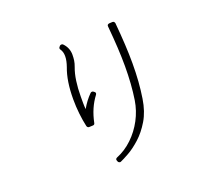

<svg xmlns="http://www.w3.org/2000/svg" viewBox="-133 -955 1266 1149"><g transform="rotate(-20 500.0 -381.0)"><path d="M445 21Q446 21 447.5 20.5Q449 20 450 20Q469 12 505.5 -8.5Q542 -29 582.5 -65.5Q623 -102 656 -157Q689 -212 701 -290Q709 -341 713 -395.5Q717 -450 717 -510Q717 -567 713.5 -630.5Q710 -694 703 -771Q702 -773 701 -775.5Q700 -778 698 -780Q694 -783 689 -783Q688 -783 688 -783Q688 -783 687 -783L668 -782Q653 -780 655 -766Q662 -690 665.5 -628Q669 -566 669 -510Q669 -394 654 -297Q644 -234 614 -177.5Q584 -121 538.5 -77.5Q493 -34 438 -12Q425 -6 430 6L432 11Q434 17 439 19Q443 21 445 21ZM343 -240Q343 -240 343.5 -240Q344 -240 344 -240L367 -241Q378 -241 380 -253Q398 -342 447 -407Q451 -412 450.5 -417.5Q450 -423 445 -426L440 -430Q436 -433 431 -433Q425 -433 421 -429Q385 -393 360 -348Q358 -367 358 -387.5Q358 -408 358 -428Q358 -480 364.5 -526Q371 -572 384 -606Q392 -627 394.5 -644.5Q397 -662 397 -681Q397 -725 366 -757Q361 -762 355 -761Q349 -761 345 -757L341 -752Q333 -744 340 -734Q353 -716 353 -688Q353 -673 349.5 -656.5Q346 -640 340 -623Q310 -545 310 -428Q310 -382 315 -336.5Q320 -291 329 -251Q333 -240 343 -240Z"/></g></svg>

Font: Kokoro
Style: Regular
Weight: 400
Version: Version 1.00